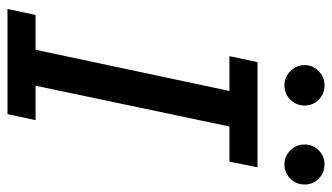

<svg xmlns="http://www.w3.org/2000/svg" viewBox="-207 -680 887 513"><g transform="rotate(90 236.5 -423.5)"><path d="M4 0 20 -75H113L223 -593H130L146 -668H427L412 -593H318L209 -75H301L285 0ZM208 -740Q186 -740 170 -756Q154 -772 154 -794Q154 -816 170 -831.5Q186 -847 208 -847Q231 -847 246.5 -831.5Q262 -816 262 -794Q262 -772 246.5 -756Q231 -740 208 -740ZM419 -740Q397 -740 381.5 -756Q366 -772 366 -794Q366 -816 381.5 -831.5Q397 -847 419 -847Q442 -847 457.5 -831.5Q473 -816 473 -794Q473 -772 457.5 -756Q442 -740 419 -740Z"/></g></svg>

Font: Atkinson Hyperlegible
Style: Italic
Weight: 400
Italic angle: -12°
Designer: Elliott Scott, Megan Eiswerth, Linus Boman, Theodore Petrosky
Foundry: Braille Institute
Version: Version 1.006; ttfautohint (v1.8.3)